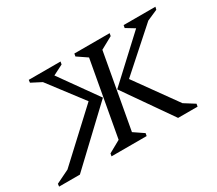

<svg xmlns="http://www.w3.org/2000/svg" viewBox="-121 -779 1130 999"><g transform="rotate(-30 444.0 -280.0)"><path d="M300 0 303 -16 375 -56 456 -504 397 -544 400 -560H612L609 -544L536 -504L455 -56L514 -16L511 0ZM700 0 500 -287 744 -513 693 -544 696 -560H887L883 -544L819 -516L580 -303L758 -55L820 -16L817 0ZM110 0H-15L-13 -16L67 -55L340 -308L184 -513L124 -544L126 -560H317L314 -544L253 -513L414 -287Z"/></g></svg>

Font: Spectral SC
Style: Italic
Weight: 400
Italic angle: -10°
Designer: Jean-Baptiste Levee
Foundry: Production Type
Version: Version 2.001